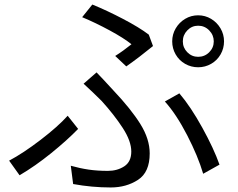

<svg xmlns="http://www.w3.org/2000/svg" viewBox="-20 -783 1040 838"><path d="M844.8 -535Q873.2 -535 893.1 -554.9Q913 -574.8 913 -602.4Q913 -630 893.1 -650.4Q873.2 -670.8 844.8 -670.8Q817.2 -670.8 797.6 -650.5Q778 -630.2 778 -602.4Q778 -574.8 797.6 -554.9Q817.2 -535 844.8 -535ZM844.8 -716.2Q875.4 -716.2 901.2 -700.8Q927 -685.4 942.4 -659.3Q957.8 -633.2 957.8 -602.4Q957.8 -571.8 942.8 -545.6Q927.8 -519.4 901.6 -504.4Q875.4 -489.4 844.8 -489.4Q814 -489.4 787.8 -504.4Q761.6 -519.4 746.6 -545.6Q731.6 -571.8 731.6 -602.4Q731.6 -633.2 747 -659.3Q762.4 -685.4 788.2 -700.8Q814 -716.2 844.8 -716.2ZM553.8 -589.8Q521.2 -616.4 459.2 -650Q397.2 -683.6 338.6 -708L383 -763.2Q446.8 -737.2 517.5 -700.2Q588.2 -663.2 629.4 -631.8L647.8 -582Q586.8 -532.2 531.2 -493.2L482.8 -538.8Q517.2 -560.2 553.8 -589.8ZM451 -37.2Q491.8 -37.2 522.4 -57.1Q553 -77 553 -121.6Q553 -167 515.9 -224.2Q478.8 -281.4 423.8 -342.2Q386 -380 344.8 -417.6L401.4 -467L430.2 -436.8Q450.6 -415.2 473.8 -389.6Q552.2 -306.8 592.8 -241.4Q633.4 -176 633.4 -113.4Q633.4 -31.2 582.3 2Q531.2 35.2 463.4 35.2Q381 35.2 299.2 20.2L289 -59.6Q328.6 -48.4 366.7 -42.8Q404.8 -37.2 451 -37.2ZM699.6 -340 762.8 -375.6Q812.4 -317.4 862.9 -225.8Q913.4 -134.2 938 -64.4L866.8 -24.6Q844.2 -101.2 796.8 -193Q749.4 -284.8 699.6 -340ZM65.4 -18 19.8 -81.8Q81.6 -114.6 157.5 -172.8Q233.4 -231 275.4 -277.8L321 -220.4Q273.2 -171 203.4 -114.5Q133.6 -58 65.4 -18Z"/></svg>

Font: 寒蝉端黑体 Light
Style: Regular
Weight: 300
Designer: ChillDuanSans {Warren2060}; 
Source Han Sans {Ryoko NISHIZUKA 西塚涼子 (kana, bopomofo & ideographs); Paul D. Hunt (Latin, G
Foundry: ChillType&Adobe
Version: Version 1.300;Glyphs 3.3 (3306)